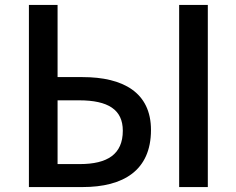

<svg xmlns="http://www.w3.org/2000/svg" viewBox="-20 -757 957 777"><path d="M97 0H314C479 0 591 -67 591 -231C591 -383 478 -445 314 -445H213V-737H97ZM213 -93V-351H300C418 -351 477 -313 477 -228C477 -133 415 -93 303 -93ZM705 0H821V-737H705Z"/></svg>

Font: Noto Sans TC Medium
Style: Regular
Weight: 500
Designer: Ryoko NISHIZUKA 西塚涼子 (kana, bopomofo & ideographs); Paul D. Hunt (Latin, Greek & Cyrillic); Sandoll Communications 산돌커뮤니
Foundry: Adobe
Version: Version 2.004;hotconv 1.0.118;makeotfexe 2.5.65603